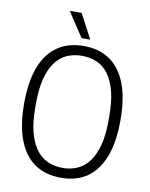

<svg xmlns="http://www.w3.org/2000/svg" viewBox="-95 -938 797 1019"><g transform="rotate(10 303.5 -428.5)"><path d="M304 12Q221 12 163 -27.5Q105 -67 74.5 -146Q44 -225 44 -343Q44 -462 74.5 -540.5Q105 -619 163 -658.5Q221 -698 304 -698Q387 -698 444.5 -658.5Q502 -619 532.5 -540.5Q563 -462 563 -343Q563 -225 532.5 -146Q502 -67 444.5 -27.5Q387 12 304 12ZM304 -41Q349 -41 385.5 -58Q422 -75 447.5 -110.5Q473 -146 487 -200.5Q501 -255 501 -331V-355Q501 -432 487 -486.5Q473 -541 447.5 -576.5Q422 -612 385.5 -628.5Q349 -645 304 -645Q259 -645 222 -628.5Q185 -612 159.5 -576.5Q134 -541 120 -486.5Q106 -432 106 -355V-331Q106 -255 120 -200.5Q134 -146 159.5 -110.5Q185 -75 222 -58Q259 -41 304 -41ZM331 -737H284L199 -866L200 -869H261Z"/></g></svg>

Font: Archivo Condensed ExtraLight
Style: Regular
Weight: 250
Width: 3
Designer: Hector Gatti
Foundry: Omnibus-Type
Version: Version 2.001